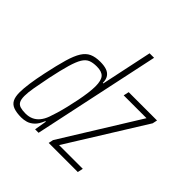

<svg xmlns="http://www.w3.org/2000/svg" viewBox="-196 -897 1059 1059"><g transform="rotate(45 333.5 -367.5)"><path d="M126 8Q89 8 65.5 -0.5Q42 -9 31.5 -29Q21 -49 21 -84Q21 -113 27 -156Q33 -199 45 -255Q62 -335 77 -386.5Q92 -438 110 -466.5Q128 -495 153.5 -506.5Q179 -518 217 -518Q247 -518 267 -511Q287 -504 298 -488Q309 -472 309 -445H313L376 -743H411L253 0H226L238 -72H234Q220 -37 201.5 -20Q183 -3 163.5 2.5Q144 8 126 8ZM127 -24Q152 -24 172 -33Q192 -42 207 -60Q222 -78 232 -105Q239 -124 247.5 -152.5Q256 -181 264 -214.5Q272 -248 279 -283Q286 -318 290 -349Q294 -380 294 -403Q294 -449 277.5 -467.5Q261 -486 222 -486Q192 -486 172 -478Q152 -470 137.5 -446.5Q123 -423 109.5 -377Q96 -331 80 -255Q68 -196 61 -155.5Q54 -115 54 -89Q54 -62 61.5 -48Q69 -34 85.5 -29Q102 -24 127 -24ZM332 0 338 -28 617 -478H439L446 -510H667L661 -482L381 -32H566L559 0Z"/></g></svg>

Font: Saira ExtraCondensed Thin
Style: Italic
Weight: 250
Width: 2
Italic angle: -12°
Designer: Hector Gatti with collaboration of the Omnibus-Type team
Foundry: Omnibus-Type
Version: Version 1.101